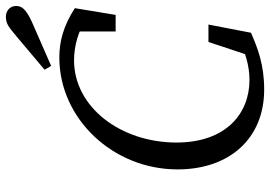

<svg xmlns="http://www.w3.org/2000/svg" viewBox="-154 -754 923 656"><g transform="rotate(-90 308.0 -425.5)"><path d="M330.5 15.1C415.5 15.1 471.7 -6.9 524.6 -30L552.6 -175.3H493.1L444.8 -29.8L501.3 -71.2C459.3 -50.2 412.4 -35.1 363.5 -35.1C247.5 -35.1 149.5 -116.5 149.5 -284.5C149.5 -474.4 269.9 -634.5 430.5 -634.5C479.6 -634.5 535.1 -619.4 570.3 -591.1L529 -631.7L529.1 -492.4H585.6L608.6 -631.8C546.6 -671.7 493.5 -684.8 440 -684.8C231.3 -684.8 57.7 -501.8 57.7 -280.8C57.7 -103.5 163.2 15.1 330.5 15.1ZM398.2 -735.1 411.4 -712.8C461.5 -734.7 511.7 -756.7 561.8 -778.6C609.9 -800.6 616 -815.8 616 -833C616 -854.1 598.9 -867.4 579.6 -867.4C554.5 -867.4 544.3 -857.5 511.3 -830.4C473.2 -798.3 436.2 -767.2 398.2 -735.1Z"/></g></svg>

Font: Source Serif Variable
Style: Italic
Weight: 389
Italic angle: -12°
Designer: Frank Grießhammer
Foundry: Adobe Systems Incorporated
Version: Version 3.001;hotconv 1.0.111;makeotfexe 2.5.65597